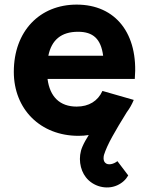

<svg xmlns="http://www.w3.org/2000/svg" viewBox="-20 -575 648 834"><path d="M321 15C336 15 351 14 365.5 11.5C355.5 27.5 345 45.5 338 62C318 108 327 162 353 195C384 235 442 251 489 230C511 220 527 205 537 187L490 125C474 138 448 145 436 131C427 121 430 103 432 97C438 78 450 50 468 18C484 -11 504.5 -45.5 531 -88C543 -104 553 -121.5 561 -141L425 -180C405 -136 366 -112 313 -112C239.5 -112 196.5 -155 186.5 -232H565.5C582 -428 483 -555 313 -555C153 -555 40 -440 40 -263C40 -101 155 15 321 15ZM319 -437C384.5 -437 418.5 -406 428 -333H190C204 -401.5 246 -437 319 -437Z"/></svg>

Font: Manrope ExtraBold
Style: Regular
Weight: 800
Designer: Mikhail Sharanda
Foundry: Mikhail Sharanda
Version: Version 4.505